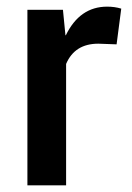

<svg xmlns="http://www.w3.org/2000/svg" viewBox="-20 -558 396 578"><path d="M179 0H62.5V-528.5H169.5L177 -452H177.5Q177.5 -451.5 178 -451.5Q220 -538 302.5 -538Q325.5 -538 345 -532L331 -424.5L276 -426.5Q205 -426.5 179 -365.5Z"/></svg>

Font: Roberto Sans Medium
Style: Regular
Weight: 500
Designer: Google (font) & Cristiano Sobral (main changes)
Version: Version 1.000;October 12, 2021;FontCreator 14.0.0.2814 64-bi